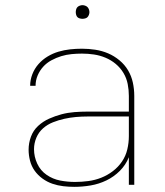

<svg xmlns="http://www.w3.org/2000/svg" viewBox="-20 -717 640 745"><path d="M268 8Q247 8 225.5 5.5Q204 3 183.5 -4Q163 -11 145 -24Q127 -37 114.5 -54.5Q102 -72 96.5 -93.5Q91 -115 91 -136Q91 -162 100 -186.5Q109 -211 128 -228.5Q147 -246 170.5 -256.5Q194 -267 218.5 -273.5Q243 -280 269 -282Q295 -284 320 -284H480V-345Q480 -368 475.5 -391Q471 -414 459 -434Q447 -454 429 -469Q411 -484 389.5 -493Q368 -502 345 -505.5Q322 -509 298 -509Q278 -509 257.5 -507Q237 -505 217.5 -499Q198 -493 179.5 -483Q161 -473 147.5 -458Q134 -443 126 -424Q118 -405 118 -384H97Q97 -407 105.5 -429Q114 -451 129.5 -468.5Q145 -486 165 -498Q185 -510 207 -516.5Q229 -523 252 -525.5Q275 -528 298 -528Q324 -528 350 -524Q376 -520 399.5 -510Q423 -500 443.5 -483Q464 -466 477 -444Q490 -422 495.5 -396.5Q501 -371 501 -345V0H480V-107Q468 -77 445 -54Q422 -31 393 -17Q364 -3 332 2.5Q300 8 268 8ZM271 -11Q297 -11 323 -14.5Q349 -18 373 -27.5Q397 -37 418 -53Q439 -69 453.5 -90.5Q468 -112 474 -137.5Q480 -163 480 -189V-265H320Q297 -265 274.5 -263Q252 -261 229.5 -256Q207 -251 185.5 -242.5Q164 -234 147 -219Q130 -204 121 -182.5Q112 -161 112 -138Q112 -109 124.5 -82Q137 -55 161 -38.5Q185 -22 213.5 -16.5Q242 -11 271 -11ZM300 -644Q295 -644 289.5 -645.5Q284 -647 280.5 -650.5Q277 -654 275.5 -659.5Q274 -665 274 -670Q274 -675 275.5 -680.5Q277 -686 280.5 -689.5Q284 -693 289.5 -695Q295 -697 300 -697Q305 -697 310.5 -695Q316 -693 319.5 -689.5Q323 -686 325 -680.5Q327 -675 327 -670Q327 -665 325 -659.5Q323 -654 319.5 -650.5Q316 -647 310.5 -645.5Q305 -644 300 -644Z"/></svg>

Font: Zed Sans Thin Extended
Style: Regular
Weight: 100
Width: 7
Designer: Belleve Invis
Foundry: Belleve Invis
Version: Version 1.0.0; ttfautohint (v1.8.4)